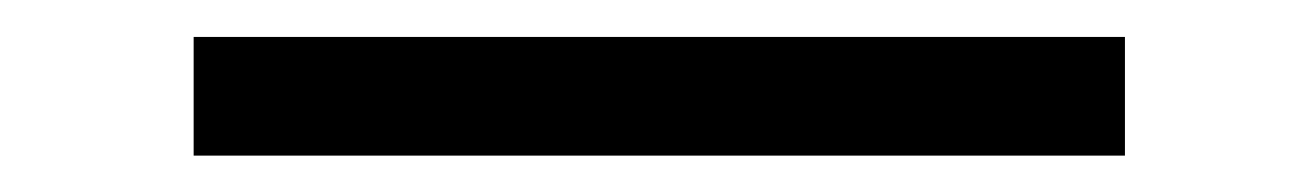

<svg xmlns="http://www.w3.org/2000/svg" viewBox="-20 15 714 105"><path d="M85.9 35.2H595.2V100.1H85.9Z"/></svg>

Font: Poppins Light
Style: Regular
Weight: 300
Designer: Ninad Kale (Devanagari), Jonny Pinhorn (Latin)
Foundry: Indian Type Foundry
Version: 4.004